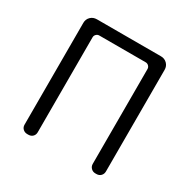

<svg xmlns="http://www.w3.org/2000/svg" viewBox="-162 -889 1041 1047"><g transform="rotate(30 358.0 -366.0)"><path d="M140 0Q124 0 113 -10.5Q102 -21 102 -37V-678Q102 -701 117.5 -716.5Q133 -732 157 -732H560Q583 -732 598.5 -716.5Q614 -701 614 -678V-38Q614 -22 603.5 -11Q593 0 576 0H569Q553 0 542 -11Q531 -22 531 -38V-635Q531 -646 523 -654Q515 -662 504 -662H212Q201 -662 193 -654Q185 -646 185 -635V-37Q185 -21 174.5 -10.5Q164 0 147 0Z"/></g></svg>

Font: Chiron GoRound TC N
Style: Regular
Weight: 350
Designer: Ryoko NISHIZUKA 西塚涼子 (kana, bopomofo & ideographs); Paul D. Hunt (Latin, Greek & Cyrillic); Sandoll Communications 산돌커뮤니
Foundry: Adobe
Version: Version 1.000;hotconv 1.1.1;makeotfexe 2.6.0